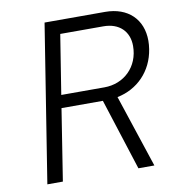

<svg xmlns="http://www.w3.org/2000/svg" viewBox="-79 -771 768 841"><g transform="rotate(-10 304.5 -350.0)"><path d="M469 0H540L433 -323C523 -341 591 -409 606 -506C608 -519 609 -531 609 -543C609 -638 546 -700 444 -700H175L64 0H133L183 -318H367ZM234 -639H426C496 -639 539 -597 539 -532C539 -439 471 -375 384 -375H192Z"/></g></svg>

Font: Arthouse Owned
Style: Italic
Weight: 400
Italic angle: -10°
Designer: Jeremy Tribby
Foundry: Tribby Type
Version: Version 1.000;PS 001.000;hotconv 1.0.88;makeotf.lib2.5.64775